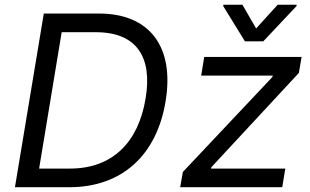

<svg xmlns="http://www.w3.org/2000/svg" viewBox="-20 -784 1300 804"><path d="M269.9 0C491.5 0 636.4 -134.9 673.3 -359.4C711.6 -588.1 606.5 -727.3 394.9 -727.3H163.4L42.6 0ZM143.8 -78.1 238.3 -649.1H382.1C552.6 -649.1 619.3 -544 589.5 -370.7C559.7 -190.3 453.1 -78.1 272.7 -78.1ZM734.4 0H1161.9L1174.7 -78.1H863.6L865.1 -83.8L1231.5 -478.7L1242.9 -545.5H835.2L822.4 -467.3H1122.2L1120.7 -461.6L745.7 -63.9ZM914.8 -758.5 1005.7 -610.8H1082.4L1221.6 -758.5L1222.3 -764.2H1142.8L1052.6 -664.8L995 -764.2H915.5Z"/></svg>

Font: Magic Ui Pro
Style: Italic
Weight: 400
Italic angle: -9.39999°
Designer: Stefan Endress, Andreas Faust
Version: Version 1.000;FEAKit 1.0